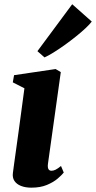

<svg xmlns="http://www.w3.org/2000/svg" viewBox="-20 -877 454 908"><path d="M128.5 10.5Q100 10.5 79.2 2.2Q58.5 -6 48.2 -21.5Q38 -37 41 -59Q43 -76 47 -104.2Q51 -132.5 56.2 -170.2Q61.5 -208 67.8 -253.8Q74 -299.5 81 -351.5Q88 -403.5 95.5 -459.5L40.5 -487.5L46.5 -521.5L243 -550.5L267.5 -536L207 -104Q204.5 -86 208.8 -77.8Q213 -69.5 223.5 -69.5Q233 -69.5 243 -74.5Q253 -79.5 268.5 -92L281.5 -61Q272.5 -49.5 252.8 -32.5Q233 -15.5 202 -2.5Q171 10.5 128.5 10.5ZM157 -635 321.5 -857 414 -775Q404.5 -762.5 385 -744Q365.5 -725.5 339.5 -704.8Q313.5 -684 286 -664.2Q258.5 -644.5 233.5 -629Q208.5 -613.5 190.5 -605.5Z"/></svg>

Font: Merriweather 60pt Black
Style: Italic
Weight: 900
Italic angle: -7.8°
Version: Version 2.101